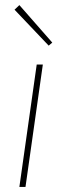

<svg xmlns="http://www.w3.org/2000/svg" viewBox="-20 -733 258 753"><path d="M148 -480 80 0H56L124 -480ZM56 -713 185 -566 171 -554 37 -695Z"/></svg>

Font: Exo 2 Thin
Style: Italic
Weight: 250
Italic angle: -8°
Designer: Natanael Gama
Foundry: Natanael Gama
Version: Version 2.010